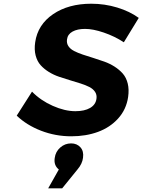

<svg xmlns="http://www.w3.org/2000/svg" viewBox="-20 -727 765 1031"><path d="M69.8 -106 151.9 -234.9Q198.2 -187.5 263.2 -158.7Q328.1 -129.9 384.8 -129.9Q433.6 -129.9 463.6 -147.2Q493.7 -164.6 498 -196.8Q501 -217.8 490.5 -233.6Q480 -249.5 460 -259.8Q439.9 -270 413.1 -278.6Q386.2 -287.1 356.7 -295.9Q327.1 -304.7 297.6 -314.7Q268.1 -324.7 242.4 -340.6Q216.8 -356.4 198.2 -377Q179.7 -397.5 171.4 -429Q163.1 -460.4 168.9 -500Q182.6 -594.7 265.1 -650.9Q347.7 -707 470.2 -707Q542.5 -707 609.6 -686.5Q676.8 -666 725.1 -630.9L645 -500Q594.7 -532.7 537.1 -552.2Q479.5 -571.8 437 -571.8Q395.5 -571.8 369.4 -557.4Q343.3 -543 339.8 -515.1Q336.9 -494.6 347.4 -479Q357.9 -463.4 377.9 -453.1Q397.9 -442.9 424.8 -433.8Q451.7 -424.8 481.2 -415.8Q510.7 -406.7 540 -396.2Q569.3 -385.7 595 -369.4Q620.6 -353 639.2 -332Q657.7 -311 665.8 -278.8Q673.8 -246.6 668 -206.1Q658.2 -139.2 614.5 -90.8Q570.8 -42.5 506.1 -18.8Q441.4 4.9 362.8 4.9Q277.8 4.9 200.2 -25.1Q122.6 -55.2 69.8 -106ZM238.8 284.2 295.9 183.1Q267.6 160.6 273.9 121.1Q278.3 87.4 303.5 65.2Q328.6 43 361.8 43Q393.1 43 411.9 64Q430.7 85 425.8 120.1Q421.9 152.8 396 183.1L314 284.2Z"/></svg>

Font: Trueno SemiBold
Style: Italic
Weight: 600
Designer: Julieta Ulanovsky
Foundry: Julieta Ulanovsky
Version: Version 3.001b | FøM Fix